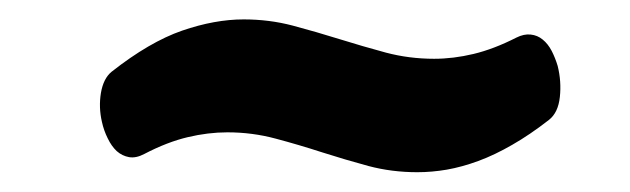

<svg xmlns="http://www.w3.org/2000/svg" viewBox="-20 -381 640 195"><path d="M537.6 -259.3Q518.1 -244.1 500.2 -233.9Q482.4 -223.6 465.8 -217.5Q449.2 -211.4 433.8 -208.7Q418.5 -206.1 403.8 -206.1Q377.9 -206.1 354.2 -212.4Q330.6 -218.8 307.1 -226.3Q283.7 -233.9 260 -240.2Q236.3 -246.6 210.9 -246.6Q191.4 -246.6 170.7 -241.7Q149.9 -236.8 126.5 -224.6Q118.2 -220.2 111.1 -221.4Q104 -222.7 98.6 -227.5Q93.3 -232.4 89.4 -240.5Q85.4 -248.5 83.5 -257.3Q80.1 -272 82.5 -286.6Q85 -301.3 93.3 -308.1Q131.8 -338.4 165 -349.9Q198.2 -361.3 227.5 -361.3Q253.4 -361.3 277.3 -355Q301.3 -348.6 324.7 -341.3Q348.1 -334 371.8 -327.6Q395.5 -321.3 420.9 -321.3Q440.4 -321.3 460.9 -326.2Q481.4 -331.1 504.4 -342.8Q512.2 -346.7 519 -345.9Q525.9 -345.2 531.2 -340.8Q536.6 -336.4 540.3 -329.3Q543.9 -322.3 546.4 -314Q550.3 -298.3 548.6 -282.5Q546.9 -266.6 537.6 -259.3Z"/></svg>

Font: Courier Prime
Style: Bold Italic
Weight: 700
Monospace: yes
Designer: Alan Dague-Greene
Foundry: Quote-Unquote Apps
Version: Version 1.202